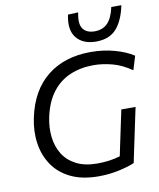

<svg xmlns="http://www.w3.org/2000/svg" viewBox="-103 -1051 944 1142"><g transform="rotate(-10 369.0 -480.0)"><path d="M400 10.5Q301 10.5 232 -23Q163 -56.5 123.8 -114.5Q84.5 -172.5 73.8 -246.2Q63 -320 80 -400Q114 -560.5 217.8 -643.2Q321.5 -726 480 -726Q556 -726 623.5 -707.5Q691 -689 737.5 -658.5L712 -575Q653.5 -615.5 595.2 -630.8Q537 -646 482.5 -646Q405.5 -646 342 -619.2Q278.5 -592.5 234.2 -535.5Q190 -478.5 170.5 -387.5Q157.5 -326 164 -268.2Q170.5 -210.5 198.5 -165Q226.5 -119.5 278 -92.8Q329.5 -66 406 -66Q441.5 -66 475.8 -70.5Q510 -75 543.5 -85Q550 -117.5 556 -145.5Q562 -173.5 568 -202Q578 -249.5 585.5 -285.2Q593 -321 601 -358H687Q679 -321 671.5 -285.2Q664 -249.5 654 -202Q645.5 -162.5 637.2 -122.5Q629 -82.5 618 -31Q579.5 -14.5 521 -2Q462.5 10.5 400 10.5ZM524.5 -781.5Q446 -781.5 406.5 -829.2Q367 -877 386.5 -968.5L448.5 -971Q434 -903 456 -873Q478 -843 526.5 -843Q575 -843 604.5 -873.2Q634 -903.5 648 -968.5H709Q689.5 -876 646.5 -828.8Q603.5 -781.5 524.5 -781.5Z"/></g></svg>

Font: Commissioner
Style: Italic
Weight: 400
Italic angle: -12°
Designer: Kostas Bartsokas
Foundry: Kostas Bartsokas
Version: Version 1.000; ttfautohint (v1.8.3)